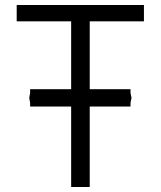

<svg xmlns="http://www.w3.org/2000/svg" viewBox="-20 -745 640 765"><path d="M263.5 -320.5H100V-335L96.5 -355L100 -374.5V-389.5H263.5V-660H46.5V-725H553.5V-660H337.5V-389.5H500V-374.5L504 -355L500 -335V-320.5H337.5V0H263.5Z"/></svg>

Font: JuliaMono Light
Style: Regular
Weight: 300
Monospace: yes
Designer: cormullion
Foundry: corm
Version: Version 0.054; ttfautohint (v1.8.4)